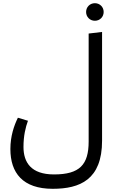

<svg xmlns="http://www.w3.org/2000/svg" viewBox="-20 -966 729 1202"><path d="M45 -33C45 116 122 216 310 216C480 216 619 159 619 -85V-766L535 -756V-80C535 65 479 126 318 126C174 126 127 50 127 -46C127 -116 140 -169 155 -210L92 -229C68 -180 45 -114 45 -33ZM519 -891C519 -860 543 -836 574 -836C605 -836 629 -860 629 -891C629 -922 605 -946 574 -946C543 -946 519 -922 519 -891Z"/></svg>

Font: FiraGO Unicode
Style: Regular
Weight: 400
Designer: bBox Type
Foundry: bBox Type GmbH
Version: Version 1.001;PS 001.001;hotconv 1.0.88;makeotf.lib2.5.64775